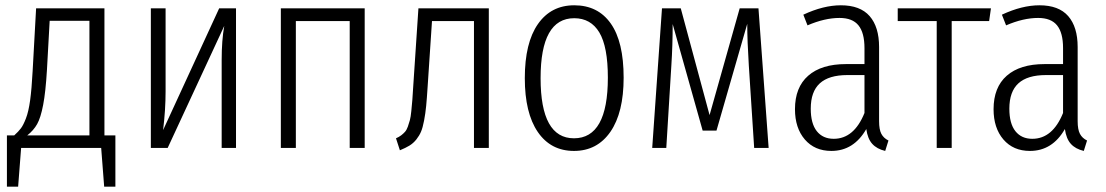

<svg xmlns="http://www.w3.org/2000/svg" viewBox="-20 -554 4140 719"><path d="M371.1 -46.9H412.1V145H370.1L358.9 0H59.1L47.9 145H5.9V-46.9H33.2Q49.3 -61.5 58.3 -73.5Q67.4 -85.4 77.1 -110.6Q86.9 -135.7 92.8 -178.2Q98.6 -220.7 102.1 -286.1L115.2 -522.9H371.1ZM314.9 -46.9V-476.1H166L155.8 -292Q150.9 -209.5 141.6 -161.1Q132.3 -112.8 119.1 -89.4Q106 -65.9 82 -46.9Z M863.8 -522.9V0H810.1V-329.1Q810.1 -403.3 819.8 -457L607.9 0H544.9V-522.9H600.1V-211.9Q600.1 -143.1 590.8 -66.9L800.8 -522.9Z M1289.6 0V-475.1H1087.9V0H1031.7V-522.9H1345.7V0Z M1546.9 -522.9H1810.5V0H1754.9V-475.1H1597.7L1581.5 -231Q1578.6 -185.1 1575.9 -157.2Q1573.2 -129.4 1568.1 -102.5Q1563 -75.7 1556.6 -60.8Q1550.3 -45.9 1539.1 -31.7Q1527.8 -17.6 1513.4 -8.8Q1499 0 1477.5 8.8L1462.9 -36.1Q1474.1 -41 1482.2 -47.1Q1490.2 -53.2 1496.6 -60.3Q1502.9 -67.4 1507.3 -79.8Q1511.7 -92.3 1514.9 -104Q1518.1 -115.7 1520.3 -138.2Q1522.5 -160.6 1524.2 -180.7Q1525.9 -200.7 1527.8 -235.8Z M2130.4 -534.2Q2219.2 -534.2 2267.3 -465.8Q2315.4 -397.5 2315.4 -263.2Q2315.4 -132.3 2265.9 -60.5Q2216.3 11.2 2129.4 11.2Q2042.5 11.2 1993.9 -59.8Q1945.3 -130.9 1945.3 -261.2Q1945.3 -393.6 1994.4 -463.9Q2043.5 -534.2 2130.4 -534.2ZM2130.4 -485.8Q2004.4 -485.8 2004.4 -261.2Q2004.4 -36.1 2129.4 -36.1Q2256.3 -36.1 2256.3 -263.2Q2256.3 -378.9 2224.4 -432.4Q2192.4 -485.8 2130.4 -485.8Z M2820.3 -522.9 2858.4 0H2804.2L2784.2 -308.1Q2778.3 -401.4 2778.3 -464.8L2663.1 -64.9H2611.3L2499 -463.9Q2499 -384.3 2494.1 -309.1L2475.1 0H2422.4L2459 -522.9H2529.3L2637.2 -123L2750 -522.9Z M3272 -100.1Q3272 -68.8 3280.5 -52.7Q3289.1 -36.6 3307.1 -27.8L3294.9 11.2Q3263.7 3.9 3246.3 -15.4Q3229 -34.7 3224.1 -70.8Q3177.2 11.2 3093.3 11.2Q3030.8 11.2 2993.9 -31.7Q2957 -74.7 2957 -145Q2957 -227.1 3006.6 -270.5Q3056.2 -314 3147.9 -314H3217.3V-374Q3217.3 -431.2 3194.8 -459Q3172.4 -486.8 3124 -486.8Q3068.4 -486.8 3003.9 -459L2988.3 -499Q3063.5 -534.2 3128.9 -534.2Q3201.2 -534.2 3236.6 -493.7Q3272 -453.1 3272 -377.9ZM3102.1 -34.2Q3178.2 -34.2 3217.3 -130.9V-272.9H3153.3Q3084 -272.9 3050 -241.9Q3016.1 -210.9 3016.1 -147Q3016.1 -91.3 3038.8 -62.7Q3061.5 -34.2 3102.1 -34.2Z M3690.9 -522.9 3684.1 -475.1H3543.9V0H3487.8V-475.1H3341.8V-522.9Z M4015.6 -100.1Q4015.6 -68.8 4024.2 -52.7Q4032.7 -36.6 4050.8 -27.8L4038.6 11.2Q4007.3 3.9 3990 -15.4Q3972.7 -34.7 3967.8 -70.8Q3920.9 11.2 3836.9 11.2Q3774.4 11.2 3737.5 -31.7Q3700.7 -74.7 3700.7 -145Q3700.7 -227.1 3750.2 -270.5Q3799.8 -314 3891.6 -314H3960.9V-374Q3960.9 -431.2 3938.5 -459Q3916 -486.8 3867.7 -486.8Q3812 -486.8 3747.6 -459L3731.9 -499Q3807.1 -534.2 3872.6 -534.2Q3944.8 -534.2 3980.2 -493.7Q4015.6 -453.1 4015.6 -377.9ZM3845.7 -34.2Q3921.9 -34.2 3960.9 -130.9V-272.9H3897Q3827.6 -272.9 3793.7 -241.9Q3759.8 -210.9 3759.8 -147Q3759.8 -91.3 3782.5 -62.7Q3805.2 -34.2 3845.7 -34.2Z"/></svg>

Font: Fira Sans Compressed Light
Style: Regular
Weight: 300
Width: 1
Designer: Carrois Corporate & Edenspiekermann AG
Foundry: Carrois Corporate GbR & Edenspiekermann AG
Version: Version 4.203;PS 004.203;hotconv 1.0.88;makeotf.lib2.5.64775